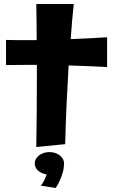

<svg xmlns="http://www.w3.org/2000/svg" viewBox="-20 -703 560 948"><path d="M508.8 -372.1Q461.4 -374.5 413.8 -376.5Q366.2 -378.4 318.8 -379.9Q313 -282.7 308.6 -186Q304.2 -89.4 301.8 8.8L159.2 22.9Q162.1 -155.8 162.1 -331.1V-382.8H127Q97.7 -382.8 68.4 -382.3Q39.1 -381.8 9.8 -381.8V-505.9Q22.5 -505.9 35.4 -505.4Q48.3 -504.9 62 -504.9H161.1Q161.1 -550.3 160.6 -594.5Q160.2 -638.7 159.2 -683.1H344.2Q339.4 -639.2 335.7 -595.9Q332 -552.7 329.1 -509.8Q374.5 -511.7 418.7 -513.9Q462.9 -516.1 508.8 -519ZM296.4 104Q295.9 127.4 289.6 149.2Q283.2 170.9 275.4 188Q266.6 207.5 255.4 225.1L182.1 213.9Q193.4 198.7 200 184.3Q206.5 169.9 210.4 158.2Q184.6 154.3 168 139.4Q151.4 124.5 151.4 104Q151.4 92.3 157 82.3Q162.6 72.3 172.6 64.5Q182.6 56.6 195.8 52.2Q209 47.9 224.1 47.9Q239.3 47.9 252.4 52.2Q265.6 56.6 275.4 64.5Q285.2 72.3 290.8 82.3Q296.4 92.3 296.4 104Z"/></svg>

Font: Galindo
Style: Regular
Weight: 400
Version: Version 1.000